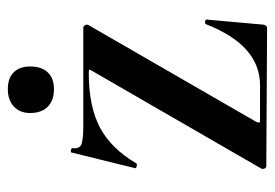

<svg xmlns="http://www.w3.org/2000/svg" viewBox="-126 -575 703 491"><g transform="rotate(-90 225.5 -329.5)"><path d="M293 -452Q293 -454 285 -454Q199 -454 145 -425.5Q91 -397 53 -332Q52 -331 49 -331Q46 -331 43 -332.5Q40 -334 41 -336L81 -498Q81 -500 85 -500Q88 -500 90.5 -498.5Q93 -497 92 -496Q90 -479 100.5 -473.5Q111 -468 150 -468H400Q404 -468 406.5 -463.5Q409 -459 407 -455L159 -25Q157 -19 157.5 -17.5Q158 -16 164 -16H253Q355 -16 409 -154Q410 -157 415.5 -156.5Q421 -156 421 -153L408 -8Q408 -5 405.5 -1.5Q403 2 399 2L46 0Q42 0 40 -4.5Q38 -9 40 -13L290 -446ZM182 -604Q182 -630 198.5 -645.5Q215 -661 243 -661Q271 -661 286 -646Q301 -631 301 -604Q301 -575 286 -559Q271 -543 243 -543Q214 -543 198 -559Q182 -575 182 -604Z"/></g></svg>

Font: Cormorant Unicase
Style: Bold
Weight: 700
Designer: Christian Thalmann (Catharsis Fonts)
Foundry: Catharsis Fonts
Version: Version 4.000